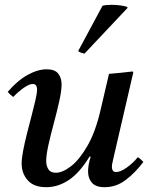

<svg xmlns="http://www.w3.org/2000/svg" viewBox="-20 -766 626 798"><path d="M398 -309 433 -459Q457 -461 482 -463.5Q507 -466 531 -469L534 -465L452 -111Q451 -104 448 -93Q445 -82 445 -72Q445 -63 449 -57Q453 -51 463 -51Q480 -51 506 -69Q532 -87 553 -113Q566 -104 576 -93Q542 -48 502.5 -18Q463 12 415 12Q378 12 362 -6.5Q346 -25 346 -53Q346 -81 357 -115H352Q312 -49 267 -18.5Q222 12 172 12Q121 12 95.5 -16.5Q70 -45 70 -86Q70 -108 76.5 -141.5Q83 -175 92.5 -212.5Q102 -250 111.5 -286Q121 -322 127.5 -350.5Q134 -379 134 -394Q134 -417 116 -417Q102 -417 79.5 -401.5Q57 -386 35 -363Q28 -368 22.5 -373Q17 -378 12 -384Q52 -431 94.5 -454.5Q137 -478 174 -478Q208 -478 222 -460Q236 -442 236 -415Q236 -389 226.5 -346Q217 -303 204 -255Q191 -207 181.5 -164.5Q172 -122 172 -97Q172 -77 181 -62.5Q190 -48 212 -48Q240 -48 275 -75Q310 -102 343.5 -160Q377 -218 398 -309ZM509 -737 510 -733 331 -543Q329 -543 318.5 -546.5Q308 -550 305 -554L406 -742Q412 -744 422.5 -745Q433 -746 444 -746Q462 -746 480.5 -743.5Q499 -741 509 -737Z"/></svg>

Font: Tiro Gurmukhi
Style: Italic
Weight: 400
Italic angle: -11°
Designer: Gurmukhi: John Hudson & Fiona Ross, assisted by Paul Hanslow. Latin: John Hudson with Paul Hanslow, assisted by Kaja Soj
Foundry: Tiro Typeworks Ltd.
Version: Version 1.52